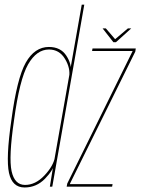

<svg xmlns="http://www.w3.org/2000/svg" viewBox="-20 -805 606 828"><path d="M195 0H205.5L343.5 -785H332.5L206 -68ZM86 3.5Q137 3.5 173.8 -34Q210.5 -71.5 217 -105.5V-127.5Q210 -89 171.5 -48.2Q133 -7.5 88 -7.5Q43 -7.5 30 -66.8Q17 -126 40.5 -286.5Q64.5 -463.5 101.2 -527.5Q138 -591.5 191 -591.5Q236 -591.5 260.2 -551.2Q284.5 -511 278 -472.5L284 -493.5Q290.5 -527.5 266 -565Q241.5 -602.5 191 -602.5Q129.5 -602.5 91.2 -535Q53 -467.5 29 -286.5Q5 -122 18.8 -59.2Q32.5 3.5 86 3.5ZM267.5 0H463.5L465.5 -11H281.5L282.5 -14.5L563.5 -582.5L565.5 -596H379L377 -585H552L551.5 -584L270 -13.5ZM469 -623H480L546 -682.5H531.5L476.5 -636L436.5 -682.5H422.5Z"/></svg>

Font: Anybody Thin Condensed
Style: Italic
Weight: 100
Width: 3
Italic angle: -10°
Version: Version 1.113;gftools[0.9.25]